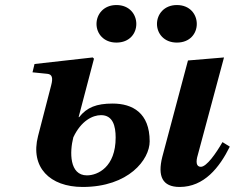

<svg xmlns="http://www.w3.org/2000/svg" viewBox="-20 -730 932 762"><path d="M603 -635C603 -597 631 -561 682 -561C734 -561 761 -597 761 -635C761 -673 734 -710 682 -710C631 -710 603 -673 603 -635ZM363 -635C363 -597 391 -561 442 -561C494 -561 521 -597 521 -635C521 -673 494 -710 442 -710C391 -710 363 -673 363 -635ZM624 -107C605 -31 624 12 693 12C790 12 851 -65 892 -148L863 -166C837 -121 800 -68 777 -68C758 -68 757 -89 765 -115L869 -502L726 -490ZM109 -443 168 -437C187 -435 191 -421 183 -391L131 -190C99 -66 178 12 308 12C491 12 574 -97 574 -169C574 -282 506 -319 427 -319C363 -319 325 -304 294 -265H292L353 -497L348 -502L117 -476ZM271 -185C302 -251 348 -273 381 -273C428 -273 439 -230 439 -184C439 -67 368 -34 325 -34C255 -34 256 -127 271 -185Z"/></svg>

Font: Heuristica
Style: Bold Italic
Weight: 700
Italic angle: -13°
Version: Version 1.0.1